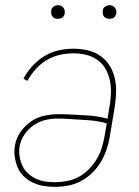

<svg xmlns="http://www.w3.org/2000/svg" viewBox="-20 -717 540 745"><path d="M193 8Q171 8 149.5 4.5Q128 1 108.5 -8Q89 -17 73 -32Q57 -47 49 -66Q41 -85 37.5 -107Q34 -129 38 -152Q42 -179 59 -204Q76 -229 100 -245.5Q124 -262 152 -268Q180 -274 208 -274Q232 -274 256 -272.5Q280 -271 304 -270Q328 -269 351.5 -266Q375 -263 397 -256L406 -310Q410 -335 410.5 -360Q411 -385 405.5 -408.5Q400 -432 388 -452Q376 -472 356.5 -485.5Q337 -499 313 -504.5Q289 -510 264 -510Q238 -510 211.5 -504Q185 -498 161.5 -484Q138 -470 119 -449Q100 -428 86 -403L71 -412Q85 -438 106 -461Q127 -484 152.5 -499.5Q178 -515 207 -521.5Q236 -528 264 -528Q292 -528 319 -522Q346 -516 367.5 -501.5Q389 -487 403.5 -465Q418 -443 424.5 -417Q431 -391 430.5 -363Q430 -335 426 -307L406 -187Q402 -162 393.5 -137Q385 -112 371.5 -89Q358 -66 338 -46.5Q318 -27 294.5 -14.5Q271 -2 245 3Q219 8 193 8ZM193 -10Q216 -10 240 -14.5Q264 -19 286 -31Q308 -43 325.5 -61Q343 -79 355.5 -100Q368 -121 375 -144Q382 -167 386 -190L394 -238Q372 -245 348.5 -248Q325 -251 301 -252Q277 -253 253 -255Q229 -257 204 -257Q181 -257 156.5 -251.5Q132 -246 111 -231.5Q90 -217 75 -195Q60 -173 56 -149Q53 -129 56 -110Q59 -91 67 -74Q75 -57 88.5 -44.5Q102 -32 118.5 -24Q135 -16 154 -13Q173 -10 193 -10ZM404 -644Q398 -644 392.5 -646Q387 -648 383.5 -653Q380 -658 379 -664Q378 -670 379 -676Q379 -681 381.5 -685Q384 -689 388 -691.5Q392 -694 396 -695.5Q400 -697 405 -697Q411 -697 416.5 -694.5Q422 -692 426 -687Q430 -682 431 -676Q432 -670 431 -664Q430 -659 427.5 -655Q425 -651 421.5 -648.5Q418 -646 413.5 -645Q409 -644 404 -644ZM204 -644Q198 -644 192.5 -646Q187 -648 183.5 -653Q180 -658 179 -664Q178 -670 179 -676Q179 -681 181.5 -685Q184 -689 188 -691.5Q192 -694 196 -695.5Q200 -697 205 -697Q211 -697 216.5 -694.5Q222 -692 226 -687Q230 -682 231 -676Q232 -670 231 -664Q230 -659 227.5 -655Q225 -651 221.5 -648.5Q218 -646 213.5 -645Q209 -644 204 -644Z"/></svg>

Font: Iosevka Curly Slab Thin
Style: Italic
Weight: 100
Italic angle: -9°
Monospace: yes
Designer: Belleve Invis
Foundry: Belleve Invis
Version: Version 22.1.2; ttfautohint (v1.8.4)